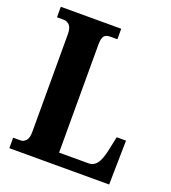

<svg xmlns="http://www.w3.org/2000/svg" viewBox="-131 -812 813 911"><g transform="rotate(20 275.5 -357.0)"><path d="M20 0V-53H59Q72 -53 84 -65.5Q96 -78 96 -109V-602Q96 -635 83.5 -648Q71 -661 53 -661H20V-714H325V-661H289Q266 -661 257.5 -648.5Q249 -636 249 -605V-61H399Q423 -61 439 -81.5Q455 -102 465 -148L481 -223H528L524 0Z"/></g></svg>

Font: Noto Serif ExtraCondensed ExtraBold
Style: Regular
Weight: 800
Width: 2
Designer: Monotype Design Team
Foundry: Monotype Imaging Inc.
Version: Version 2.013; ttfautohint (v1.8.4.7-5d5b)